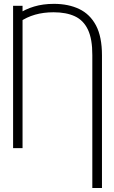

<svg xmlns="http://www.w3.org/2000/svg" viewBox="-20 -757 585 981"><path d="M501 203.6H451.7V-475.1Q452.1 -557.1 429.4 -605.2Q406.7 -653.3 362.5 -673.8Q318.4 -694.3 253.9 -694.3Q202.1 -694.3 158.9 -681.9Q115.7 -669.4 81.5 -645.5L74.7 -686.5Q108.9 -710 154.3 -723.6Q199.7 -737.3 255.4 -737.3Q329.6 -737.3 384.8 -710.9Q439.9 -684.6 470.5 -627Q501 -569.3 501 -474.1ZM95.2 -727.5V0H46.9V-727.5Z"/></svg>

Font: Inter 18pt ExtraLight
Style: Regular
Weight: 250
Designer: Rasmus Andersson
Foundry: rsms
Version: Version 4.001;git-66647c0bb